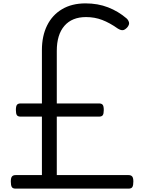

<svg xmlns="http://www.w3.org/2000/svg" viewBox="-20 -1116 837 1136"><path d="M72 0Q55 0 49.5 -10Q44 -20 44 -42Q44 -64 51 -72Q58 -80 72 -80H228V-426H102Q86 -426 80 -434.5Q74 -443 74 -465Q74 -488 80.5 -496Q87 -504 102 -504H228V-820Q228 -903 258.5 -965Q289 -1027 347 -1061.5Q405 -1096 486 -1096Q559 -1096 619.5 -1072.5Q680 -1049 729 -1007Q739 -998 743 -984.5Q747 -971 733 -954Q719 -939 707 -937.5Q695 -936 677 -947Q629 -981 584.5 -998Q540 -1015 489 -1015Q406 -1015 361 -963Q316 -911 316 -815V-504H566Q581 -504 587.5 -496Q594 -488 594 -465Q594 -443 588 -434.5Q582 -426 566 -426H316V-80H741Q755 -80 762 -72Q769 -64 769 -42Q769 -20 763.5 -10Q758 0 741 0Z"/></svg>

Font: Playwrite PT
Style: Regular
Weight: 400
Designer: Veronika Burian, José Scaglione
Foundry: TypeTogether
Version: Version 1.002